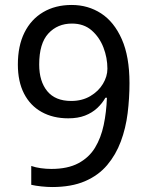

<svg xmlns="http://www.w3.org/2000/svg" viewBox="-20 -744 591 774"><path d="M190 10Q171 10 147 7.5Q123 5 106 1V-75Q123 -69 144.5 -66Q166 -63 187 -63Q253 -63 296 -86Q339 -109 363 -148.5Q387 -188 398 -240Q409 -292 411 -350H405Q392 -327 371.5 -308Q351 -289 322.5 -278Q294 -267 255 -267Q194 -267 148 -292.5Q102 -318 77 -366.5Q52 -415 52 -484Q52 -559 78.5 -612.5Q105 -666 154 -695Q203 -724 269 -724Q335 -724 387.5 -690Q440 -656 471 -586Q502 -516 502 -409Q502 -348 494.5 -287.5Q487 -227 467 -173.5Q447 -120 412 -78.5Q377 -37 322.5 -13.5Q268 10 190 10ZM267 -337Q311 -337 344 -356.5Q377 -376 395 -406Q413 -436 413 -467Q413 -511 397 -552.5Q381 -594 349.5 -621.5Q318 -649 270 -649Q212 -649 175 -609Q138 -569 138 -484Q138 -416 170.5 -376.5Q203 -337 267 -337Z"/></svg>

Font: ltelugu15
Style: Book
Weight: 400
Designer: Jelle Bosma - Monotype Design Team
Foundry: Monotype Imaging Inc.
Version: Version 2.003